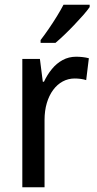

<svg xmlns="http://www.w3.org/2000/svg" viewBox="-20 -786 406 806"><path d="M299.8 -547.9Q312.5 -547.9 326.4 -546.4Q340.3 -544.9 353 -541.5L341.8 -449.7Q331.5 -453.1 318.8 -454.8Q306.2 -456.5 293.5 -456.5Q266.6 -456.5 243.4 -444.1Q220.2 -431.6 203.1 -408.4Q186 -385.3 176.5 -353.3Q167 -321.3 167 -282.2V0H73.7V-538.6H147.5L159.7 -442.9H164.6Q178.2 -472.2 197.8 -496.1Q217.3 -520 242.9 -533.9Q268.6 -547.9 299.8 -547.9ZM356.4 -766.1V-756.3Q346.2 -741.7 328.9 -721.9Q311.5 -702.1 291 -680.7Q270.5 -659.2 250 -639.6Q229.5 -620.1 212.9 -606H150.4V-617.7Q168 -640.6 185.5 -666.3Q203.1 -691.9 219 -717.8Q234.9 -743.7 246.6 -766.1Z"/></svg>

Font: Open Sans SemiCondensed Medium
Style: Regular
Weight: 500
Width: 4
Designer: Monotype Design Team
Foundry: Monotype Imaging Inc.
Version: Version 3.000